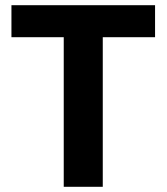

<svg xmlns="http://www.w3.org/2000/svg" viewBox="-20 -718 640 738"><path d="M375 -575V0H225V-575H24V-698H576V-575Z"/></svg>

Font: iA Writer Mono V
Style: Regular
Weight: 400
Designer: Mike Abbink, Paul van der Laan, Pieter van Rosmalen
Foundry: Bold Monday
Version: Version 2.000